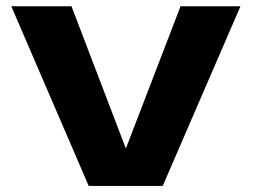

<svg xmlns="http://www.w3.org/2000/svg" viewBox="-20 -610 838 630"><path d="M271 0H514L769 -589.5H572.5L393.5 -124H392.5L214.5 -589.5H17Z"/></svg>

Font: Anybody Expanded
Style: Bold
Weight: 700
Width: 7
Designer: Tyler Finck
Foundry: Etcetera Type Company
Version: Version 1.113;gftools[0.9.25]